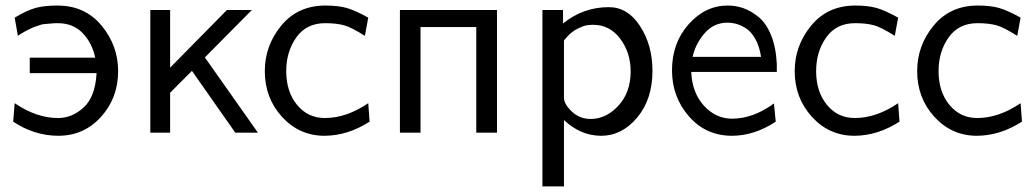

<svg xmlns="http://www.w3.org/2000/svg" viewBox="-20 -481 3753 696"><path d="M27.8 -40 33.2 -106.9Q113.3 -52.7 190.9 -53.2Q241.7 -53.2 283.4 -91.6Q325.2 -129.9 330.1 -215.8H87.9V-272H325.2Q314 -325.2 279.5 -361.1Q245.1 -397 189 -397Q174.8 -397 161.9 -395.5Q148.9 -394 139.9 -393.6Q130.9 -393.1 119.4 -388.4Q107.9 -383.8 103.5 -382.8Q99.1 -381.8 87.2 -375.5Q75.2 -369.1 73.5 -368.7Q71.8 -368.2 58.1 -359.9L44.9 -351.1L33.2 -417Q76.2 -442.9 107.7 -451.9Q139.2 -460.9 188 -460.9Q288.1 -460.9 348.1 -388.4Q408.2 -315.9 408.2 -223.1Q408.2 -126 346.2 -57.4Q284.2 11.2 190.9 11.2Q104 10.7 27.8 -40Z M524.9 0V-444.8H596.7V-235.8L802.7 -444.8H893.1L722.7 -272.9L915 0H833L675.8 -224.1L596.7 -145V0Z M939.9 -223.1Q939.9 -315.9 999.8 -388.4Q1059.6 -460.9 1159.7 -460.9Q1206.5 -460.9 1237.5 -451.9Q1268.6 -442.9 1314.9 -417L1302.7 -351.1Q1253.9 -381.8 1228 -389.2Q1199.2 -397 1158.7 -397Q1090.8 -397 1054.2 -345.5Q1017.6 -293.9 1017.6 -223.1Q1017.6 -148.9 1056.6 -101.1Q1095.7 -53.2 1157.7 -53.2Q1235.8 -53.2 1314.9 -106.9L1319.8 -40Q1240.7 10.7 1156.7 11.2Q1064.9 11.2 1002.4 -57.4Q939.9 -126 939.9 -223.1Z M1429.7 0V-444.8H1781.7V0H1706.5V-382.8H1504.4V0Z M1946.3 194.8V-444.8H2021V-396Q2094.2 -455.1 2187 -455.1Q2255.9 -455.1 2300.5 -386Q2345.2 -316.9 2345.2 -224.1Q2345.2 -121.1 2289.8 -54.9Q2234.4 11.2 2159.2 11.2Q2085 11.2 2024.4 -45.9V194.8ZM2024.4 -126Q2024.4 -104 2052.7 -76.9Q2081.1 -49.8 2121.1 -49.8Q2177.2 -49.8 2221.7 -97.9Q2266.1 -146 2266.1 -222.2Q2266.1 -290 2228.3 -340.6Q2190.4 -391.1 2130.4 -391.1Q2119.1 -391.1 2109.1 -389.6Q2099.1 -388.2 2090.6 -384.5Q2082 -380.9 2074.7 -377.4Q2067.4 -374 2060.8 -369.6Q2054.2 -365.2 2049.3 -361.1Q2044.4 -356.9 2039.8 -352.1Q2035.2 -347.2 2032.7 -344Q2030.3 -340.8 2027.3 -337.9L2024.4 -334Z M2416 -226.1Q2416 -325.2 2476.3 -393.1Q2536.6 -460.9 2617.7 -460.9Q2647.5 -460.9 2674.6 -451.4Q2701.7 -441.9 2729.2 -419.9Q2756.8 -397.9 2774.9 -354Q2793 -310.1 2795.9 -249V-220.2H2485.8Q2488.8 -145 2531.7 -97.9Q2574.7 -50.8 2633.8 -50.8Q2710 -50.8 2785.6 -106L2792 -40Q2715.8 10.7 2633.8 11.2Q2538.6 11.2 2477.3 -59.3Q2416 -129.9 2416 -226.1ZM2490.7 -274.9H2738.8Q2732.9 -314 2717.3 -341.1Q2701.7 -368.2 2682.1 -379.6Q2662.6 -391.1 2647.2 -395Q2631.8 -398.9 2617.7 -398.9Q2566.9 -398.9 2533.7 -359.9Q2500.5 -320.8 2490.7 -274.9Z M2860.8 -223.1Q2860.8 -315.9 2920.7 -388.4Q2980.5 -460.9 3080.6 -460.9Q3127.4 -460.9 3158.4 -451.9Q3189.5 -442.9 3235.8 -417L3223.6 -351.1Q3174.8 -381.8 3148.9 -389.2Q3120.1 -397 3079.6 -397Q3011.7 -397 2975.1 -345.5Q2938.5 -293.9 2938.5 -223.1Q2938.5 -148.9 2977.5 -101.1Q3016.6 -53.2 3078.6 -53.2Q3156.7 -53.2 3235.8 -106.9L3240.7 -40Q3161.6 10.7 3077.6 11.2Q2985.8 11.2 2923.3 -57.4Q2860.8 -126 2860.8 -223.1Z M3304.7 -223.1Q3304.7 -315.9 3364.5 -388.4Q3424.3 -460.9 3524.4 -460.9Q3571.3 -460.9 3602.3 -451.9Q3633.3 -442.9 3679.7 -417L3667.5 -351.1Q3618.7 -381.8 3592.8 -389.2Q3564 -397 3523.4 -397Q3455.6 -397 3418.9 -345.5Q3382.3 -293.9 3382.3 -223.1Q3382.3 -148.9 3421.4 -101.1Q3460.4 -53.2 3522.5 -53.2Q3600.6 -53.2 3679.7 -106.9L3684.6 -40Q3605.5 10.7 3521.5 11.2Q3429.7 11.2 3367.2 -57.4Q3304.7 -126 3304.7 -223.1Z"/></svg>

Font: CMU Sans Serif
Style: Medium
Weight: 500
Version: Version 0.7.0